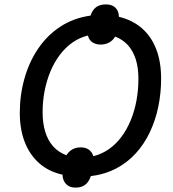

<svg xmlns="http://www.w3.org/2000/svg" viewBox="-20 -792 783 871"><path d="M322.3 59.1Q294.9 59.1 279.5 42.7Q264.2 26.4 263.7 0.5Q201.7 -13.2 158.4 -51Q115.2 -88.9 92.5 -147Q69.8 -205.1 69.8 -279.8Q69.8 -361.3 91.1 -436.3Q112.3 -511.2 153.1 -571.5Q193.8 -631.8 253.7 -671.1Q313.5 -710.4 390.6 -721.2Q399.4 -747.6 416.5 -759.8Q433.6 -772 460.9 -772Q488.8 -772 503.9 -756.8Q519 -741.7 519.5 -715.8Q580.1 -701.2 622.8 -664.6Q665.5 -627.9 688.2 -570.3Q710.9 -512.7 710.9 -435.1Q710.9 -370.1 698.2 -308.3Q685.5 -246.6 659.9 -192.6Q634.3 -138.7 596.2 -96.7Q558.1 -54.7 507.1 -27.8Q456.1 -1 392.1 6.8Q383.3 33.7 366.2 46.4Q349.1 59.1 322.3 59.1ZM403.3 -83.5Q441.4 -92.8 473.6 -115.2Q505.9 -137.7 530.8 -171.1Q555.7 -204.6 573 -246.3Q590.3 -288.1 599.1 -335.9Q607.9 -383.8 607.9 -434.6Q607.9 -485.8 595.5 -524.2Q583 -562.5 559.6 -587.9Q536.1 -613.3 502.4 -626Q491.7 -607.9 474.6 -598.9Q457.5 -589.8 436.5 -589.8Q414.1 -589.8 398.7 -600.6Q383.3 -611.3 378.9 -630.9Q340.8 -621.6 308.8 -599.1Q276.9 -576.7 251.7 -543.5Q226.6 -510.3 209.2 -469Q191.9 -427.7 182.6 -380.6Q173.3 -333.5 173.3 -282.7Q173.3 -232.9 185.5 -193.4Q197.8 -153.8 221.9 -127.2Q246.1 -100.6 281.2 -87.9Q293 -106 309.1 -114.7Q325.2 -123.5 346.2 -123.5Q368.2 -123.5 383.1 -113Q397.9 -102.5 403.3 -83.5Z"/></svg>

Font: Open Sans Medium
Style: Italic
Weight: 500
Italic angle: -12°
Designer: Monotype Design Team
Foundry: Monotype Imaging Inc.
Version: Version 3.000